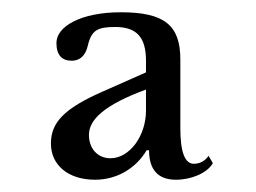

<svg xmlns="http://www.w3.org/2000/svg" viewBox="-20 -800 418 313"><path d="M218 -654V-620C218 -578 191 -542 160 -542C139 -542 125 -558 125 -580C125 -605 150 -629 218 -654ZM148 -651C84 -623 63 -600 63 -566C63 -531 91 -507 135 -507C171 -507 202 -526 219 -555H223C223 -524 237 -507 267 -507C292 -507 318 -518 327 -534L320 -546C314 -537 305 -533 296 -533C281 -533 274 -553 274 -591V-703C274 -759 248 -780 177 -780C112 -780 72 -757 72 -730C72 -710 81 -701 97 -701C109 -701 119 -708 123 -725C129 -751 139 -756 168 -756C203 -756 218 -739 218 -701V-682Z"/></svg>

Font: Libre Baskerville
Style: Regular
Weight: 400
Designer: Pablo Impallari, Rodrigo Fuenzalida
Foundry: Pablo Impallari, Rodrigo Fuenzalida
Version: Version 1.051;Glyphs 3.2.3 (3260)